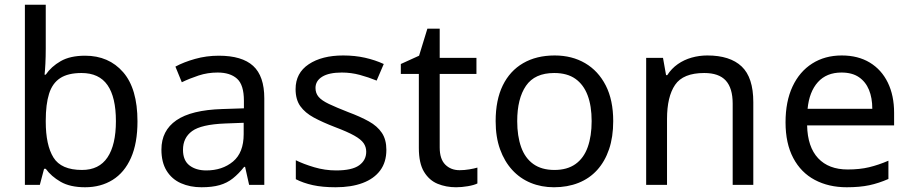

<svg xmlns="http://www.w3.org/2000/svg" viewBox="-20 -780 3843 810"><path d="M173 -575Q173 -541 171.5 -511.5Q170 -482 168 -465H173Q196 -499 236 -522Q276 -545 339 -545Q439 -545 499.5 -475.5Q560 -406 560 -268Q560 -176 532.5 -114Q505 -52 455 -21Q405 10 339 10Q276 10 236 -13Q196 -36 173 -68H166L148 0H85V-760H173ZM324 -472Q267 -472 234 -450.5Q201 -429 187 -384.5Q173 -340 173 -271V-267Q173 -168 205.5 -115.5Q238 -63 326 -63Q398 -63 433.5 -116Q469 -169 469 -269Q469 -370 433.5 -421Q398 -472 324 -472Z M903 -545Q1001 -545 1048 -502Q1095 -459 1095 -365V0H1031L1014 -76H1010Q987 -47 962.5 -27.5Q938 -8 906.5 1Q875 10 830 10Q782 10 743.5 -7Q705 -24 683 -59.5Q661 -95 661 -149Q661 -229 724 -272.5Q787 -316 918 -320L1009 -323V-355Q1009 -422 980 -448Q951 -474 898 -474Q856 -474 818 -461.5Q780 -449 747 -433L720 -499Q755 -518 803 -531.5Q851 -545 903 -545ZM929 -259Q829 -255 790.5 -227Q752 -199 752 -148Q752 -103 779.5 -82Q807 -61 850 -61Q918 -61 963 -98.5Q1008 -136 1008 -214V-262Z M1610 -148Q1610 -96 1584 -61Q1558 -26 1510 -8Q1462 10 1396 10Q1340 10 1299.5 1Q1259 -8 1228 -24V-104Q1260 -88 1305.5 -74.5Q1351 -61 1398 -61Q1465 -61 1495 -82.5Q1525 -104 1525 -140Q1525 -160 1514 -176Q1503 -192 1474.5 -208Q1446 -224 1393 -244Q1341 -264 1304 -284Q1267 -304 1247 -332Q1227 -360 1227 -404Q1227 -472 1282.5 -509Q1338 -546 1428 -546Q1477 -546 1519.5 -536.5Q1562 -527 1599 -510L1569 -440Q1535 -454 1498 -464Q1461 -474 1422 -474Q1368 -474 1339.5 -456.5Q1311 -439 1311 -409Q1311 -387 1324 -371.5Q1337 -356 1367.5 -341.5Q1398 -327 1449 -307Q1500 -288 1536 -268Q1572 -248 1591 -219.5Q1610 -191 1610 -148Z M1919 -62Q1939 -62 1960 -65.5Q1981 -69 1994 -73V-6Q1980 1 1954 5.5Q1928 10 1904 10Q1862 10 1826.5 -4.5Q1791 -19 1769 -55Q1747 -91 1747 -156V-468H1671V-510L1748 -545L1783 -659H1835V-536H1990V-468H1835V-158Q1835 -109 1858.5 -85.5Q1882 -62 1919 -62Z M2567 -269Q2567 -202 2549.5 -150.5Q2532 -99 2499.5 -63Q2467 -27 2420.5 -8.5Q2374 10 2317 10Q2264 10 2219 -8.5Q2174 -27 2141 -63Q2108 -99 2089.5 -150.5Q2071 -202 2071 -269Q2071 -358 2101 -419.5Q2131 -481 2187 -513.5Q2243 -546 2320 -546Q2393 -546 2448.5 -513.5Q2504 -481 2535.5 -419.5Q2567 -358 2567 -269ZM2162 -269Q2162 -206 2178.5 -159.5Q2195 -113 2230 -88Q2265 -63 2319 -63Q2373 -63 2408 -88Q2443 -113 2459.5 -159.5Q2476 -206 2476 -269Q2476 -333 2459 -378Q2442 -423 2407.5 -447.5Q2373 -472 2318 -472Q2236 -472 2199 -418Q2162 -364 2162 -269Z M2964 -546Q3060 -546 3109 -499.5Q3158 -453 3158 -349V0H3071V-343Q3071 -408 3042 -440Q3013 -472 2951 -472Q2862 -472 2828 -422Q2794 -372 2794 -278V0H2706V-536H2777L2790 -463H2795Q2813 -491 2839.5 -509.5Q2866 -528 2898 -537Q2930 -546 2964 -546Z M3531 -546Q3600 -546 3649.5 -516Q3699 -486 3725.5 -431.5Q3752 -377 3752 -304V-251H3385Q3387 -160 3431.5 -112.5Q3476 -65 3556 -65Q3607 -65 3646.5 -74.5Q3686 -84 3728 -102V-25Q3687 -7 3647 1.5Q3607 10 3552 10Q3476 10 3417.5 -21Q3359 -52 3326.5 -113.5Q3294 -175 3294 -264Q3294 -352 3323.5 -415Q3353 -478 3406.5 -512Q3460 -546 3531 -546ZM3530 -474Q3467 -474 3430.5 -433.5Q3394 -393 3387 -321H3660Q3660 -367 3646 -401Q3632 -435 3603.5 -454.5Q3575 -474 3530 -474Z"/></svg>

Font: ukannada15
Style: Book
Weight: 400
Designer: Jelle Bosma - Monotype Design Team
Foundry: Monotype Imaging Inc.
Version: Version 2.003